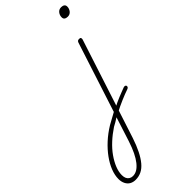

<svg xmlns="http://www.w3.org/2000/svg" viewBox="-678 -838 1421 1421"><g transform="rotate(-45 32.5 -128.0)"><path d="M70 38Q91 27 111 17.5Q131 8 151 0Q171 -8 189 -15Q207 -22 223 -28Q233 -31 239 -28Q245 -25 246 -19Q247 -13 243.5 -7.5Q240 -2 231 1Q213 7 192.5 15Q172 23 150 32.5Q128 42 105.5 52.5Q83 63 59 76ZM-198 519Q-224 519 -243.5 508Q-263 497 -274 475Q-285 453 -285 425Q-285 385 -268 341.5Q-251 298 -219.5 254.5Q-188 211 -144.5 171Q-101 131 -47 98Q-25 85 -2.5 73.5Q20 62 42 49L220 -500Q223 -508 228 -511.5Q233 -515 243 -515Q255 -515 257.5 -508.5Q260 -502 258 -494L5 284Q-15 344 -37 388Q-59 432 -83.5 461.5Q-108 491 -136.5 505Q-165 519 -198 519ZM-193 485Q-170 485 -149 472.5Q-128 460 -107.5 434.5Q-87 409 -68.5 371Q-50 333 -33 281L28 91Q12 101 -3.5 110.5Q-19 120 -35 128Q-82 159 -121.5 195.5Q-161 232 -188.5 271Q-216 310 -231.5 348.5Q-247 387 -247 422Q-247 442 -240.5 456Q-234 470 -221.5 477.5Q-209 485 -193 485ZM300 -690Q284 -690 274 -697Q264 -704 264 -719Q264 -741 277.5 -758Q291 -775 314 -775Q330 -775 340 -768Q350 -761 350 -746Q350 -725 336.5 -707.5Q323 -690 300 -690Z"/></g></svg>

Font: Playwrite RO Thin
Style: Regular
Weight: 250
Version: Version 1.002